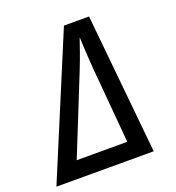

<svg xmlns="http://www.w3.org/2000/svg" viewBox="-132 -836 865 942"><g transform="rotate(-20 300.0 -365.0)"><path d="M2 0H510L438 -730H307ZM140 -88 302 -491C328 -555 349 -619 360 -650C361 -619 364 -555 369 -490L404 -88Z"/></g></svg>

Font: JetBrains Mono Medium
Style: Italic
Weight: 436
Italic angle: -9°
Monospace: yes
Designer: Philipp Nurullin, Konstantin Bulenkov
Foundry: JetBrains
Version: Version 2.305